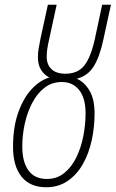

<svg xmlns="http://www.w3.org/2000/svg" viewBox="-20 -780 488 810"><path d="M175 10Q107 10 71 -34.5Q35 -79 35 -160Q35 -244 57 -305.5Q79 -367 113.5 -404Q148 -441 188 -453Q168 -463 154 -484Q140 -505 140 -538Q140 -559 143 -575Q146 -591 151 -618L182 -760H219L188 -617Q182 -591 179.5 -574Q177 -557 177 -540Q177 -508 197 -488.5Q217 -469 256 -469Q308 -469 335.5 -503.5Q363 -538 380 -615L411 -760H448L416 -613Q401 -542 376 -501Q351 -460 304 -448Q337 -433 358 -397Q379 -361 379 -301Q379 -244 367 -188.5Q355 -133 330 -88.5Q305 -44 266 -17Q227 10 175 10ZM178 -25Q220 -25 251 -50Q282 -75 302 -116Q322 -157 331.5 -206Q341 -255 341 -302Q341 -366 314 -400Q287 -434 241 -434Q199 -434 168 -410Q137 -386 116 -346Q95 -306 84.5 -258Q74 -210 74 -162Q74 -97 100 -61Q126 -25 178 -25Z"/></svg>

Font: Noto Sans Condensed ExtraLight
Style: Italic
Weight: 200
Width: 3
Italic angle: -12°
Designer: Monotype Design Team
Foundry: Monotype Imaging Inc.
Version: Version 2.013; ttfautohint (v1.8.4.7-5d5b)